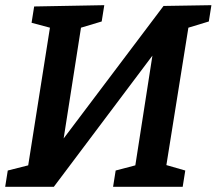

<svg xmlns="http://www.w3.org/2000/svg" viewBox="-20 -722 837 742"><path d="M797 -702 787 -639 708 -615 623 -84 696 -63 686 0H417L427 -63L503 -83L569 -507L188 0H0L10 -63L89 -83L173 -615L102 -634L112 -697L383 -702L373 -639L293 -615L226 -187L612 -699Z"/></svg>

Font: Bitter Pro SemiBold
Style: Italic
Weight: 600
Italic angle: -9°
Designer: Sol Matas, and Bitter project Authors
Foundry: Sol Matas
Version: Version 1.010